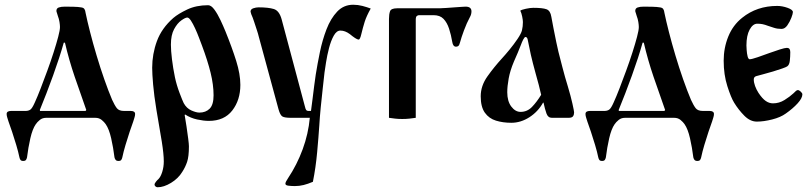

<svg xmlns="http://www.w3.org/2000/svg" viewBox="-20 -497 3426 810"><path d="M8 -16Q8 -29 27 -29H88Q100 -29 108 -34.5Q116 -40 127 -65Q138 -89 151.5 -124Q165 -159 179.5 -198.5Q194 -238 206 -275.5Q218 -313 225.5 -341.5Q233 -370 233 -383Q233 -391 231 -404Q229 -417 224 -430Q223 -435 220.5 -441.5Q218 -448 218 -451Q218 -462 228 -465.5Q238 -469 254 -469Q269 -469 290 -468.5Q311 -468 321 -466Q332 -465 336 -459Q340 -453 341 -443Q348 -409 360 -362Q372 -315 387.5 -263Q403 -211 420 -162.5Q437 -114 453 -76Q464 -52 473 -40.5Q482 -29 503 -29H531Q550 -29 550 -16Q550 -9 547 0Q544 9 542 16Q536 32 527 59Q518 86 509.5 114.5Q501 143 496 167Q495 172 492 177Q489 182 480 182Q471 182 467.5 177Q464 172 463 167Q458 126 449 86.5Q440 47 426 27Q420 18 409 9Q398 0 382 0H175Q159 0 148 9Q137 18 131 27Q117 47 108 86.5Q99 126 94 167Q93 172 90 177Q87 182 78 182Q69 182 66 177Q63 172 62 167Q57 143 48.5 114.5Q40 86 31 59Q22 32 16 16Q14 9 11 0Q8 -9 8 -16ZM148 -33 149 -29H341L344 -33Q319 -103 295 -173.5Q271 -244 254 -317H249Q232 -256 204 -178.5Q176 -101 148 -33Z M622 -211Q622 -269 642 -323.5Q662 -378 711 -421Q732 -439 770 -457Q808 -475 858 -475Q871 -475 884.5 -456.5Q898 -438 910 -412.5Q922 -387 931 -365Q959 -296 976.5 -240Q994 -184 994 -139Q994 -75 960 -31Q926 13 861 13Q839 13 811.5 7Q784 1 761 -14L759 -12Q763 10 767 37.5Q771 65 774 88Q777 111 777 120Q777 163 769.5 185.5Q762 208 749 228Q732 256 701.5 274.5Q671 293 645 293Q640 293 636 289.5Q632 286 632 282Q632 277 638 269.5Q644 262 648 259Q658 249 664.5 228Q671 207 671 184Q671 154 662.5 100Q654 46 640 -33Q630 -94 626 -140Q622 -186 622 -211ZM701 -309Q701 -284 705.5 -247Q710 -210 718 -171Q725 -138 737.5 -105Q750 -72 755 -62Q767 -40 787.5 -31Q808 -22 821 -22Q848 -22 864.5 -38.5Q881 -55 881 -95Q881 -139 868.5 -190Q856 -241 832 -305Q827 -318 819.5 -338Q812 -358 803 -377.5Q794 -397 785.5 -410Q777 -423 770 -423Q762 -423 745 -411Q728 -399 714.5 -374Q701 -349 701 -309Z M1037 -448Q1037 -458 1048.5 -462Q1060 -466 1071 -466Q1112 -466 1135 -459Q1158 -452 1168 -416L1266 -49Q1269 -36 1272 -32.5Q1275 -29 1281 -29H1292Q1295 -51 1298.5 -79Q1302 -107 1305.5 -135Q1309 -163 1312 -182Q1319 -226 1329.5 -277Q1340 -328 1357.5 -373.5Q1375 -419 1402.5 -448Q1430 -477 1470 -477Q1490 -477 1509 -472Q1528 -467 1544 -461Q1526 -429 1518.5 -405Q1511 -381 1504 -352Q1499 -330 1493 -330Q1488 -330 1478 -336.5Q1468 -343 1456 -353Q1436 -368 1416 -368Q1400 -368 1388 -346.5Q1376 -325 1368 -294Q1360 -263 1355.5 -234Q1351 -205 1349 -191Q1346 -163 1341.5 -123.5Q1337 -84 1333 -43Q1329 -2 1327 33Q1324 79 1318 145Q1312 211 1300 270Q1279 279 1261 283.5Q1243 288 1224 288Q1211 288 1197.5 286.5Q1184 285 1184 278Q1184 271 1195 255Q1233 198 1257 132.5Q1281 67 1287 0H1207Q1181 0 1171.5 -5.5Q1162 -11 1155 -36L1071 -345Q1069 -354 1063.5 -370.5Q1058 -387 1052 -405.5Q1046 -424 1040 -437Q1037 -446 1037 -448Z M1621 0V-417Q1621 -437 1625.5 -449.5Q1630 -462 1655 -462H1834Q1845 -462 1863.5 -463.5Q1882 -465 1898 -466Q1910 -467 1926.5 -468Q1943 -469 1944 -469Q1969 -469 1969 -449Q1969 -436 1962 -424Q1949 -400 1937.5 -369Q1926 -338 1921 -319Q1918 -307 1914 -303.5Q1910 -300 1904 -300Q1891 -300 1888 -320Q1883 -350 1874.5 -376Q1866 -402 1851 -417.5Q1836 -433 1809 -433H1748Q1743 -433 1738.5 -429.5Q1734 -426 1734 -414V0Q1721 2 1707 3.5Q1693 5 1677 5Q1661 5 1647.5 3.5Q1634 2 1621 0Z M2008 -91Q2008 -135 2036.5 -175Q2065 -215 2098 -251Q2111 -265 2129.5 -287.5Q2148 -310 2163.5 -333Q2179 -356 2182 -369Q2184 -377 2185 -386Q2186 -395 2186 -404Q2186 -412 2183 -427Q2180 -442 2175 -452Q2180 -456 2198.5 -460Q2217 -464 2230 -464Q2269 -464 2285.5 -458Q2302 -452 2306 -426Q2309 -409 2315 -378Q2321 -347 2327 -318.5Q2333 -290 2336 -278Q2342 -255 2352.5 -214Q2363 -173 2376 -131Q2388 -91 2395 -59.5Q2402 -28 2402 -23Q2402 -13 2397.5 -6.5Q2393 0 2379 0H2308Q2292 0 2285.5 -18Q2279 -36 2273 -64H2271Q2250 -26 2213.5 -2.5Q2177 21 2137 21Q2102 21 2072.5 12Q2043 3 2025.5 -21.5Q2008 -46 2008 -91ZM2120 -108Q2120 -70 2137 -47.5Q2154 -25 2176 -25Q2204 -25 2224 -45.5Q2244 -66 2263 -97Q2259 -116 2253 -138.5Q2247 -161 2240 -186Q2227 -233 2219.5 -266Q2212 -299 2207 -326Q2205 -341 2197 -341Q2193 -341 2187.5 -330.5Q2182 -320 2177 -306Q2170 -287 2164.5 -275Q2159 -263 2148 -237Q2132 -199 2126 -166Q2120 -133 2120 -108Z M2450 -16Q2450 -29 2469 -29H2530Q2542 -29 2550 -34.5Q2558 -40 2569 -65Q2580 -89 2593.5 -124Q2607 -159 2621.5 -198.5Q2636 -238 2648 -275.5Q2660 -313 2667.5 -341.5Q2675 -370 2675 -383Q2675 -391 2673 -404Q2671 -417 2666 -430Q2665 -435 2662.5 -441.5Q2660 -448 2660 -451Q2660 -462 2670 -465.5Q2680 -469 2696 -469Q2711 -469 2732 -468.5Q2753 -468 2763 -466Q2774 -465 2778 -459Q2782 -453 2783 -443Q2790 -409 2802 -362Q2814 -315 2829.5 -263Q2845 -211 2862 -162.5Q2879 -114 2895 -76Q2906 -52 2915 -40.5Q2924 -29 2945 -29H2973Q2992 -29 2992 -16Q2992 -9 2989 0Q2986 9 2984 16Q2978 32 2969 59Q2960 86 2951.5 114.5Q2943 143 2938 167Q2937 172 2934 177Q2931 182 2922 182Q2913 182 2909.5 177Q2906 172 2905 167Q2900 126 2891 86.5Q2882 47 2868 27Q2862 18 2851 9Q2840 0 2824 0H2617Q2601 0 2590 9Q2579 18 2573 27Q2559 47 2550 86.5Q2541 126 2536 167Q2535 172 2532 177Q2529 182 2520 182Q2511 182 2508 177Q2505 172 2504 167Q2499 143 2490.5 114.5Q2482 86 2473 59Q2464 32 2458 16Q2456 9 2453 0Q2450 -9 2450 -16ZM2590 -33 2591 -29H2783L2786 -33Q2761 -103 2737 -173.5Q2713 -244 2696 -317H2691Q2674 -256 2646 -178.5Q2618 -101 2590 -33Z M3033 -241Q3033 -295 3052.5 -343Q3072 -391 3111 -422Q3173 -472 3259 -472Q3280 -472 3302.5 -464Q3325 -456 3325 -446Q3325 -439 3318.5 -422Q3312 -405 3301.5 -390Q3291 -375 3277 -375Q3260 -375 3246 -379.5Q3232 -384 3220 -388Q3207 -393 3197 -395Q3187 -397 3175 -397Q3156 -397 3142.5 -372Q3129 -347 3129 -305Q3129 -300 3130 -285.5Q3131 -271 3134 -259Q3137 -247 3143 -247Q3151 -247 3177.5 -256Q3204 -265 3225 -273Q3247 -281 3269 -288Q3291 -295 3299 -295Q3308 -295 3311 -290Q3314 -285 3314 -277Q3314 -258 3312 -240.5Q3310 -223 3301 -217Q3297 -214 3280 -208Q3263 -202 3241.5 -195.5Q3220 -189 3200.5 -184Q3181 -179 3171 -176Q3160 -173 3160 -162Q3160 -149 3165.5 -134Q3171 -119 3180 -105Q3196 -81 3210.5 -71Q3225 -61 3241 -61Q3267 -61 3289.5 -75Q3312 -89 3327 -103Q3333 -109 3337.5 -113Q3342 -117 3346 -117Q3351 -117 3358 -110.5Q3365 -104 3365 -99Q3365 -83 3345 -61Q3325 -39 3295 -18Q3273 -2 3237.5 7Q3202 16 3173 16Q3145 16 3120.5 -8.5Q3096 -33 3077 -64Q3064 -85 3048.5 -133.5Q3033 -182 3033 -241Z"/></svg>

Font: Monomakh
Style: Regular
Weight: 400
Version: Version 1.200; ttfautohint (v1.8.4.7-5d5b)